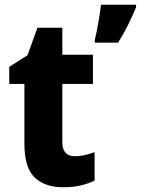

<svg xmlns="http://www.w3.org/2000/svg" viewBox="-20 -780 594 810"><path d="M554 -749Q539 -713 520.5 -675.5Q502 -638 478 -600H380V-613Q385 -632 390 -658.5Q395 -685 399.5 -712Q404 -739 406 -760H554ZM296 -121Q317 -121 337 -125.5Q357 -130 379 -138V-18Q352 -5 320 2.5Q288 10 246 10Q170 10 126.5 -31Q83 -72 83 -174V-426H19V-498L96 -547L138 -663H243V-549H372V-426H243V-180Q243 -121 296 -121Z"/></svg>

Font: Noto Sans SemiCondensed ExtraBold
Style: Regular
Weight: 800
Width: 4
Designer: Monotype Design Team
Foundry: Monotype Imaging Inc.
Version: Version 2.013; ttfautohint (v1.8.4.7-5d5b)